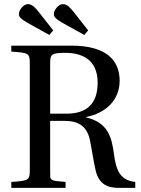

<svg xmlns="http://www.w3.org/2000/svg" viewBox="-20 -914 684 934"><path d="M72 -846C72 -830 83 -821 119 -800L220 -744L239 -766L169 -855C154 -874 137 -894 116 -894C96 -894 72 -867 72 -846ZM242 -846C242 -830 253 -821 289 -800L390 -744L409 -766L339 -855C324 -874 307 -894 286 -894C266 -894 242 -867 242 -846ZM35 0H299V-29C257 -33 234 -33 227 -45C224 -49 224 -50 224 -93V-326H293C353 -326 399 -307 416 -239C423 -211 434 -132 445 -86C460 -22 498 0 557 0H638V-29C560 -37 544 -93 535 -161C523 -250 505 -317 399 -343V-345C493 -363 562 -426 562 -521C562 -617 502 -692 327 -692H35V-663C123 -657 125 -655 125 -599V-93C125 -37 123 -35 35 -29ZM224 -361V-607C224 -649 231 -657 297 -657C371 -657 455 -630 455 -512C455 -407 400 -361 303 -361Z"/></svg>

Font: Lingua Franca
Style: Regular
Weight: 400
Version: Version 1.19